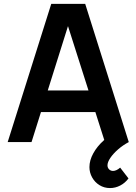

<svg xmlns="http://www.w3.org/2000/svg" viewBox="-20 -740 710 1000"><path d="M247 -720H423.7L650.7 0H526.5L320.7 -646H347.3L144.2 0H20ZM146.7 -268.7H524.7V-156.2H146.7ZM445.8 130.3Q445.8 95.1 465.8 58.7Q485.7 22.2 520.5 -8.8Q555.2 -39.9 598 -60.5L650.7 0Q620.5 15.9 595.1 38Q569.7 60.1 554.8 82.2Q539.8 104.3 539.8 121.2Q539.8 133.6 548.2 142Q556.7 150.3 568.8 150.3Q577.2 150.3 586.8 145.9Q596.4 141.5 605.8 133L649.2 189.3Q631.5 213.2 606.1 226.3Q580.7 239.5 553 239.5Q522.5 239.5 498.1 224.3Q473.7 209.1 459.8 184Q445.8 158.8 445.8 130.3Z"/></svg>

Font: Tap Sans
Style: Regular
Weight: 400
Designer: Tap Payments
Foundry: Tap Payments
Version: Version 1.001;Glyphs 3.1.2 (3151)